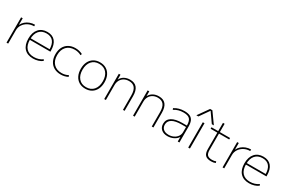

<svg xmlns="http://www.w3.org/2000/svg" viewBox="130 -2098 5078 3417"><g transform="rotate(30 2669.5 -390.0)"><path d="M96 0V-520H129V-386H131Q151 -429 188 -461.5Q225 -494 274 -512Q323 -530 377 -530V-498Q308 -498 252 -468Q196 -438 163 -387.5Q130 -337 130 -275V0Z M643 10Q525 10 460.5 -60Q396 -130 396 -260Q396 -386 459.5 -458Q523 -530 634 -530Q741 -530 797 -463Q853 -396 853 -268Q853 -263 853 -259.5Q853 -256 852 -251H414V-282H831L820 -269Q820 -383 773 -441Q726 -499 634 -499Q538 -499 484 -437Q430 -375 430 -262V-257Q430 -142 485 -81.5Q540 -21 643 -21Q693 -21 738 -35Q783 -49 819 -76L832 -48Q795 -20 746 -5Q697 10 643 10Z M1212 10Q1132 10 1073.5 -23Q1015 -56 983.5 -116.5Q952 -177 952 -260Q952 -343 983.5 -403.5Q1015 -464 1073.5 -497Q1132 -530 1212 -530Q1251 -530 1287 -521.5Q1323 -513 1359 -495L1348 -465Q1315 -483 1282 -491Q1249 -499 1213 -499Q1107 -499 1047 -435Q987 -371 987 -260Q987 -149 1047 -85Q1107 -21 1213 -21Q1249 -21 1282 -29Q1315 -37 1348 -55L1359 -25Q1323 -7 1287 1.5Q1251 10 1212 10Z M1716 10Q1642 10 1587.5 -23Q1533 -56 1503 -117Q1473 -178 1473 -260Q1473 -343 1503 -403.5Q1533 -464 1587.5 -497Q1642 -530 1716 -530Q1791 -530 1845.5 -497Q1900 -464 1930 -403.5Q1960 -343 1960 -260Q1960 -178 1930 -117Q1900 -56 1845.5 -23Q1791 10 1716 10ZM1716 -21Q1814 -21 1869.5 -85.5Q1925 -150 1925 -260Q1925 -371 1869.5 -435Q1814 -499 1716 -499Q1619 -499 1563.5 -435Q1508 -371 1508 -260Q1508 -150 1563.5 -85.5Q1619 -21 1716 -21Z M2104 0V-520H2138V-422H2140Q2164 -472 2215 -501Q2266 -530 2334 -530Q2429 -530 2476 -472Q2523 -414 2523 -300V0H2489V-297Q2489 -399 2449.5 -449Q2410 -499 2329 -499Q2272 -499 2229 -475Q2186 -451 2162 -408Q2138 -365 2138 -307V0Z M2696 0V-520H2730V-422H2732Q2756 -472 2807 -501Q2858 -530 2926 -530Q3021 -530 3068 -472Q3115 -414 3115 -300V0H3081V-297Q3081 -399 3041.5 -449Q3002 -499 2921 -499Q2864 -499 2821 -475Q2778 -451 2754 -408Q2730 -365 2730 -307V0Z M3405 10Q3325 10 3278 -32Q3231 -74 3231 -145Q3231 -234 3306 -280.5Q3381 -327 3522 -327H3614Q3614 -421 3577 -460Q3540 -499 3449 -499Q3393 -499 3346 -485.5Q3299 -472 3256 -444L3245 -472Q3290 -502 3341.5 -516Q3393 -530 3451 -530Q3522 -530 3565.5 -509Q3609 -488 3629 -443Q3649 -398 3649 -325V0H3615V-93H3614Q3587 -47 3529.5 -18.5Q3472 10 3405 10ZM3412 -21Q3468 -21 3514 -43.5Q3560 -66 3587 -104.5Q3614 -143 3614 -190V-297H3524Q3396 -297 3330.5 -258.5Q3265 -220 3265 -147Q3265 -89 3303.5 -55Q3342 -21 3412 -21Z M3830 0V-520H3865V0ZM3668 -570 3824 -790H3871L4028 -570H3986L3849 -765H3847L3710 -570Z M4303 10Q4220 10 4183 -28Q4146 -66 4146 -152V-489H4008V-520H4146V-690H4180V-520H4390V-489H4180V-154Q4180 -82 4208.5 -52Q4237 -22 4306 -22Q4330 -22 4347.5 -25.5Q4365 -29 4384 -37L4393 -7Q4372 2 4350.5 6Q4329 10 4303 10Z M4536 0V-520H4569V-386H4571Q4591 -429 4628 -461.5Q4665 -494 4714 -512Q4763 -530 4817 -530V-498Q4748 -498 4692 -468Q4636 -438 4603 -387.5Q4570 -337 4570 -275V0Z M5083 10Q4965 10 4900.5 -60Q4836 -130 4836 -260Q4836 -386 4899.5 -458Q4963 -530 5074 -530Q5181 -530 5237 -463Q5293 -396 5293 -268Q5293 -263 5293 -259.5Q5293 -256 5292 -251H4854V-282H5271L5260 -269Q5260 -383 5213 -441Q5166 -499 5074 -499Q4978 -499 4924 -437Q4870 -375 4870 -262V-257Q4870 -142 4925 -81.5Q4980 -21 5083 -21Q5133 -21 5178 -35Q5223 -49 5259 -76L5272 -48Q5235 -20 5186 -5Q5137 10 5083 10Z"/></g></svg>

Font: M PLUS 2 ExtraLight
Style: Regular
Weight: 250
Designer: Coji Morishita
Foundry: UNDERFOREST DESIGN
Version: Version 1.001